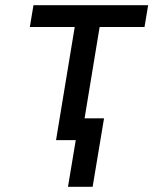

<svg xmlns="http://www.w3.org/2000/svg" viewBox="-20 -540 640 740"><path d="M242 180 272 0H196L268 -436H95L109 -520H551L537 -436H364L306 -84H381L337 180Z"/></svg>

Font: Iosevka Custom Medium Oblique
Style: Regular
Weight: 500
Italic angle: -9°
Designer: Belleve Invis
Foundry: Belleve Invis
Version: Version 27.0.1